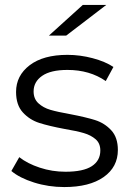

<svg xmlns="http://www.w3.org/2000/svg" viewBox="-20 -752 529 777"><path d="M26 -60 58 -116Q91 -90 141 -73.5Q191 -57 245 -57Q317 -57 351.5 -79.5Q386 -102 386 -143Q386 -172 367 -188.5Q348 -205 319 -213.5Q290 -222 242 -230Q178 -242 139 -254.5Q100 -267 72.5 -297Q45 -327 45 -380Q45 -446 100 -488Q155 -530 253 -530Q304 -530 355 -516.5Q406 -503 439 -481L408 -424Q343 -469 253 -469Q185 -469 150.5 -445Q116 -421 116 -382Q116 -352 135.5 -334Q155 -316 184 -307.5Q213 -299 264 -290Q327 -278 365 -266Q403 -254 430 -225Q457 -196 457 -145Q457 -76 399.5 -35.5Q342 5 240 5Q176 5 117.5 -13.5Q59 -32 26 -60ZM315 -732H410L248 -608H178Z"/></svg>

Font: Idrija
Style: Regular
Weight: 400
Designer: Julieta Ulanovsky
Foundry: Julieta Ulanovsky
Version: Version 7.200